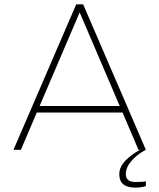

<svg xmlns="http://www.w3.org/2000/svg" viewBox="-20 -688 732 882"><path d="M42 0 330 -668H362L650 0H616L543 -171H149L76 0ZM162 -201H530L346 -631ZM602 174Q565 174 546.5 158.5Q528 143 528 112Q528 79 556 50Q584 21 624 0H650Q610 21 584 51Q558 81 558 112Q558 148 602 148Q615 148 628 147.5Q641 147 650 145V167Q641 170 628 172Q615 174 602 174Z"/></svg>

Font: Gantari Thin
Style: Regular
Weight: 250
Designer: Anugrah Pasau
Foundry: Lafontype
Version: Version 1.000